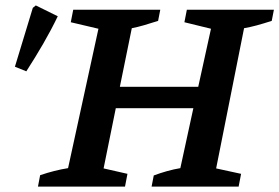

<svg xmlns="http://www.w3.org/2000/svg" viewBox="-20 -688 1030 708"><path d="M120 0 128 -42Q181 -60 231 -68L343 -582L241 -606L250 -652H571L563 -611Q535 -602 511 -595Q487 -588 466 -584L422 -368H711L758 -582L660 -606L669 -652H990L982 -611Q951 -601 927 -594.5Q903 -588 880 -584L777 -67L869 -47L860 0H539L547 -41Q571 -50 596 -57Q621 -64 645 -68L693 -289H407L362 -67L450 -47L441 0ZM77 -425 35 -442 101 -659 112 -668 193 -628Q169 -578 139.5 -527Q110 -476 77 -425Z"/></svg>

Font: Piazzolla SC SemiBold
Style: Italic
Weight: 600
Italic angle: -11.3°
Designer: Juan Pablo del Peral
Foundry: Huerta Tipografica
Version: Version 1.330